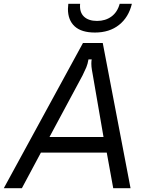

<svg xmlns="http://www.w3.org/2000/svg" viewBox="-63 -989 785 1009"><path d="M52 0H-43L373 -763H477L623 0H532L498 -187H152ZM197 -269H481L424 -599Q423 -604 420 -621.5Q417 -639 417 -654Q417 -669 419 -677H402Q398 -653 390.5 -635Q383 -617 371 -593ZM294 -942Q294 -951 296 -969H358Q354 -925 378 -902Q402 -879 447 -879Q491 -879 522.5 -902Q554 -925 566 -969H630Q613 -898 562.5 -858Q512 -818 436 -818Q365 -818 329.5 -850.5Q294 -883 294 -942Z"/></svg>

Font: Open Sauce Sans
Style: Italic
Weight: 400
Italic angle: -10°
Designer: Alfredo Marco Pradil
Foundry: Creative Sauce Fz LLC
Version: Version 1.477